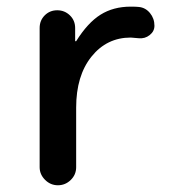

<svg xmlns="http://www.w3.org/2000/svg" viewBox="-20 -550 540 570"><path d="M97.7 -53.7V-466.8Q97.7 -489.3 112.8 -504.4Q127.9 -519.5 149.9 -519.5Q171.9 -519.5 187.5 -504.4Q203.1 -489.3 203.1 -466.8V-427.7H204.1H206.1Q240.2 -482.4 278.3 -506.3Q316.4 -530.3 368.2 -530.3Q384.8 -530.3 392.6 -529.3Q412.1 -527.3 425.3 -511.2Q438.5 -495.1 438.5 -473.6Q438.5 -457 424.3 -445.8Q410.2 -434.6 391.6 -436.5Q383.8 -437.5 368.2 -438.5Q296.9 -438.5 251.5 -381.8Q206.1 -325.2 206.1 -230.5V-53.7Q206.1 -31.2 189.9 -15.6Q173.8 0 151.9 0Q129.9 0 113.8 -16.1Q97.7 -32.2 97.7 -53.7Z"/></svg>

Font: Rounded-X Mgen+ 1m medium
Style: Regular
Weight: 500
Designer: [Source Han Sans]
Ryoko NISHIZUKA  (kana & ideographs); Paul D. Hunt (Latin, Greek & Cyrillic); Wenlong ZHANG  (bopomofo
Version: Version 1.059.20150602